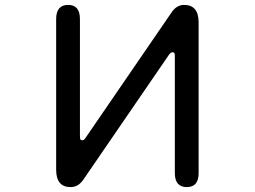

<svg xmlns="http://www.w3.org/2000/svg" viewBox="-20 -742 1040 783"><path d="M684 -529Q680 -529 677 -527Q674 -525 670 -520L321 -11Q300 21 268 21Q209 21 209 -50V-664Q209 -722 258 -722Q306 -722 306 -664V-187Q306 -177 308 -173Q310 -170 315 -170Q319 -170 322 -172Q325 -174 329 -180L678 -689Q699 -722 731 -722Q790 -722 790 -650V-36Q790 21 742 21Q693 21 693 -36V-513Q693 -523 691 -526Q689 -529 684 -529Z"/></svg>

Font: 寒蝉全圆体
Style: Regular
Weight: 400
Designer: Warren2060
      Designed by Motoya company      

      [Varela Round]
      Joe Prince(Latin component); Avraham Cornf
Foundry: ChillType
Version: Version 3.200